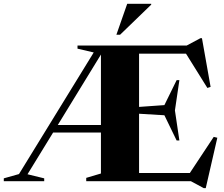

<svg xmlns="http://www.w3.org/2000/svg" viewBox="-44 -955 1179 1012"><path d="M410.5 0V-17.5L488 -40.5V-256.5H236L101 -36.5L189 -15V0H-24V-15L56 -37.5L450 -678.5L364.5 -698.5V-715H940L1012 -753.5H1020.5L1066 -497L1049 -491.5L936.5 -672H689V-391.5L822.5 -401L887 -532.5H901.5L878 -373L901.5 -214.5H887L822.5 -347.5L689 -355.5V-43H956.5L1082.5 -233.5L1101.5 -229L1040.5 36.5H1029.5L962 0ZM260.5 -296H488V-667.5ZM569.5 -772 626.5 -935H753V-930.5L589 -772Z"/></svg>

Font: Newsreader Display
Style: Bold
Weight: 700
Designer: Hugues Gentile
Foundry: Production Type
Version: Version 1.001